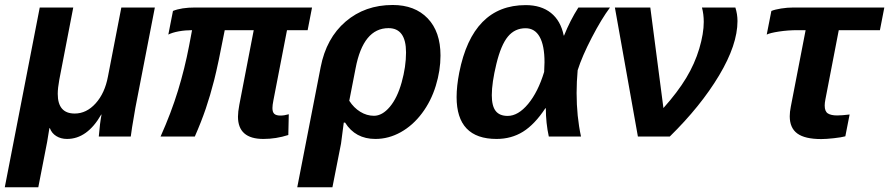

<svg xmlns="http://www.w3.org/2000/svg" viewBox="-46 -559 3667 786"><path d="M358.4 0Q362.8 -54.7 369.6 -89.8H368.2Q311 9.8 228.5 9.8Q203.1 9.8 184.3 -2Q165.5 -13.7 158.2 -34.2H156.2L147 22L110.8 207.5H-26.4L116.7 -528.3H253.9L196.8 -232.9Q190.4 -198.2 190.4 -174.8Q190.4 -94.2 259.8 -94.2Q308.1 -94.2 345.7 -136Q383.3 -177.7 396 -246.1L450.7 -528.3H587.9L508.3 -118.2Q490.7 -17.1 489.3 0Z M1128.9 -435.5 1073.2 -147.9Q1069.3 -128.4 1069.3 -116.7Q1069.3 -99.6 1077.1 -92.8Q1085 -85.9 1102.1 -85.9Q1117.7 -85.9 1136.2 -91.3L1134.3 -6.3Q1084 9.8 1032.2 9.8Q928.2 9.8 928.2 -81.5Q928.2 -100.6 933.6 -129.4L992.7 -435.5H874Q846.7 -293.5 830.6 -230.5Q814.5 -167.5 796.4 -114.3Q778.3 -61 751.5 0H611.3Q654.8 -97.2 682.6 -188Q710.4 -278.8 728 -371.1L740.2 -435.5Q712.4 -435.5 685.8 -430.7Q659.2 -425.8 643.1 -417.5L662.1 -514.2Q696.3 -528.3 753.4 -528.3H1231.4L1213.4 -435.5Z M1490.7 9.8Q1408.7 9.8 1366.7 -57.1H1361.3L1350.1 28.8L1314.9 207.5H1170.9L1266.6 -283.7Q1289.6 -402.8 1368.9 -470.7Q1448.2 -538.6 1561.5 -538.6Q1652.3 -538.6 1704.8 -483.9Q1757.3 -429.2 1757.3 -331.5Q1757.3 -270.5 1738 -207.8Q1718.8 -145 1681.4 -95.2Q1644 -45.4 1594.5 -17.8Q1544.9 9.8 1490.7 9.8ZM1616.2 -344.2Q1616.2 -443.8 1544.4 -443.8Q1440.9 -443.8 1409.7 -279.3L1383.8 -146.5Q1402.3 -117.7 1429 -101.3Q1455.6 -85 1484.9 -85Q1519 -85 1549.8 -121.6Q1580.6 -158.2 1598.4 -222.2Q1616.2 -286.1 1616.2 -344.2Z M2186.5 -115.7Q2142.6 -49.3 2095 -19.8Q2047.4 9.8 1986.8 9.8Q1823.2 9.8 1823.2 -161.6Q1823.2 -206.1 1834 -261.7Q1888.7 -538.1 2106 -538.1Q2169.4 -538.1 2209.5 -506.1Q2249.5 -474.1 2261.7 -413.6H2263.2Q2288.1 -475.6 2321.8 -528.3H2451.2Q2416.5 -481.9 2376.7 -405.3Q2336.9 -328.6 2318.8 -271.5Q2314.5 -224.1 2314.5 -178.2Q2314.5 -83 2332.5 0H2200.7Q2188.5 -55.7 2188.5 -115.7ZM1967.3 -169.4Q1967.3 -125 1983.2 -104.7Q1999 -84.5 2032.2 -84.5Q2075.2 -84.5 2116 -133.5Q2156.7 -182.6 2181.6 -264.6L2183.1 -304.2Q2183.1 -372.6 2163.3 -408Q2143.6 -443.4 2105.5 -443.4Q2061.5 -443.4 2033.2 -409.2Q2004.9 -375 1986.1 -297.6Q1967.3 -220.2 1967.3 -169.4Z M2695.8 0H2565.4L2471.2 -528.3H2616.2L2669.9 -116.7Q2728 -181.6 2763.2 -240Q2798.3 -298.3 2816.7 -360.1Q2835 -421.9 2835 -469.2Q2835 -501 2827.6 -528.3H2964.4Q2973.1 -501 2973.1 -472.7Q2973.1 -376 2897.7 -250Q2822.3 -124 2695.8 0Z M3219.2 -435.5Q3179.7 -435.5 3143.1 -429.9Q3106.4 -424.3 3092.8 -417.5L3111.8 -514.2Q3126 -520 3151.6 -524.2Q3177.2 -528.3 3203.6 -528.3H3574.2L3556.2 -435.5H3387.7L3333 -152.3Q3330.1 -137.7 3330.1 -127Q3330.1 -103 3343 -94.7Q3356 -86.4 3380.9 -86.4Q3400.9 -86.4 3432.1 -90.3L3414.6 -1Q3398.9 3.4 3367.7 6.8Q3336.4 10.3 3316.4 10.3Q3249 10.3 3218 -12.5Q3187 -35.2 3187 -83Q3187 -100.6 3191.4 -122.6L3252 -435.5Z"/></svg>

Font: Liberation Mono
Style: Bold Italic
Weight: 700
Italic angle: -12°
Monospace: yes
Designer: Steve Matteson
Foundry: Ascender Corporation
Version: Version 2.1.5